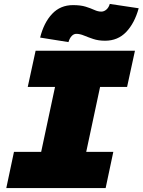

<svg xmlns="http://www.w3.org/2000/svg" viewBox="-20 -956 725 976"><path d="M150 0 299 -698H528L379 0ZM161 -698H666L626 -514H121ZM51 -184H556L517 0H12ZM328 -742 184 -765Q203 -841 245 -885.5Q287 -930 351 -930Q390 -930 415.5 -922Q441 -914 459.5 -905.5Q478 -897 495 -897Q509 -897 521 -907.5Q533 -918 538 -936L685 -914Q664 -838 621.5 -793.5Q579 -749 514 -749Q480 -749 453.5 -758Q427 -767 406.5 -775.5Q386 -784 368 -784Q355 -784 344.5 -773Q334 -762 328 -742Z"/></svg>

Font: Azeret Mono Thin Black
Style: Italic
Weight: 900
Italic angle: -12°
Version: Version 1.002